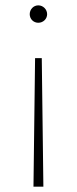

<svg xmlns="http://www.w3.org/2000/svg" viewBox="-20 -543 286 717"><path d="M123 -523C105 -523 91 -508 91 -490C91 -472 105 -458 123 -458C141 -458 156 -472 156 -490C156 -508 141 -523 123 -523ZM136 -326H111L105 154H142Z"/></svg>

Font: Talent ExtraLight
Style: Regular
Weight: 200
Designer: Mike Powis
Version: Version 1.001;hotconv 1.0.109;makeotfexe 2.5.65596